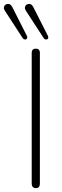

<svg xmlns="http://www.w3.org/2000/svg" viewBox="-67 -961 321 987"><path d="M117 6Q107 6 101.5 0Q96 -6 96 -16V-689Q96 -700 101.5 -705.5Q107 -711 117 -711Q127 -711 132.5 -705.5Q138 -700 138 -689V-16Q138 -6 133 0Q128 6 117 6ZM157 -766 66 -906Q60 -915 61 -922.5Q62 -930 66.5 -934.5Q71 -939 78 -940.5Q85 -942 92 -938.5Q99 -935 104 -925L179 -777Q182 -771 181 -766Q180 -761 175.5 -759Q171 -757 166 -758.5Q161 -760 157 -766ZM49 -766 -42 -906Q-48 -915 -47 -922.5Q-46 -930 -41.5 -934.5Q-37 -939 -30 -940.5Q-23 -942 -16 -938.5Q-9 -935 -4 -925L71 -777Q74 -771 73 -766Q72 -761 67.5 -759Q63 -757 58 -758.5Q53 -760 49 -766Z"/></svg>

Font: Nunito ExtraLight
Style: Regular
Weight: 200
Designer: Vernon Adams
Foundry: Vernon Adams
Version: Version 3.602